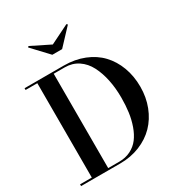

<svg xmlns="http://www.w3.org/2000/svg" viewBox="-223 -1127 1186 1274"><g transform="rotate(-30 370.5 -490.0)"><path d="M331 -907.5 476.5 -979.5 484 -972.5 369 -850H294L179 -972.5L186 -979.5ZM323.5 0H23.5V-13.5H113.5V-736.5H23.5V-750H323.5Q408.5 -750 478.5 -722Q548.5 -694 595.5 -644.2Q642.5 -594.5 668.2 -525.5Q694 -456.5 694 -375Q694 -294 667 -224.5Q640 -155 591.8 -105.5Q543.5 -56 474.2 -28Q405 0 323.5 0ZM323.5 -736.5H239V-13.5H323.5Q372.5 -13.5 411.5 -33Q450.5 -52.5 475.8 -85.8Q501 -119 517.8 -166Q534.5 -213 541.5 -264.5Q548.5 -316 548.5 -375Q548.5 -448.5 535.2 -512Q522 -575.5 495.8 -626.5Q469.5 -677.5 425.2 -707Q381 -736.5 323.5 -736.5Z"/></g></svg>

Font: Bodoni* 16pt Medium
Style: Regular
Weight: 500
Version: Version 2.3